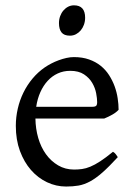

<svg xmlns="http://www.w3.org/2000/svg" viewBox="-20 -682 502 717"><path d="M242.2 -417.5Q216.8 -417.5 195.6 -407.7Q174.3 -397.9 158 -380.1Q141.6 -362.3 130.6 -337.6Q119.6 -313 115.2 -283.2H324.2Q335.4 -283.2 339.1 -286.9Q342.8 -290.5 342.8 -300.8Q342.8 -314 339.1 -333.7Q335.4 -353.5 324.5 -372.3Q313.5 -391.1 293.7 -404.3Q273.9 -417.5 242.2 -417.5ZM422.9 -272Q414.1 -262.2 399.4 -253.9Q384.8 -245.6 369.1 -239.3H112.3Q112.8 -201.2 122.8 -166.7Q132.8 -132.3 151.6 -106.2Q170.4 -80.1 197 -64.5Q223.6 -48.8 256.8 -48.8Q272 -48.8 286.4 -50.8Q300.8 -52.7 317.4 -59.6Q334 -66.4 354.2 -79.6Q374.5 -92.8 401.9 -115.2Q408.2 -111.8 412.8 -105.5Q417.5 -99.1 419.9 -95.2Q387.2 -59.6 362.5 -37.8Q337.9 -16.1 316.2 -4.4Q294.4 7.3 273.2 11Q252 14.6 227.1 14.6Q189.5 14.6 155.5 -1.5Q121.6 -17.6 95.7 -47.1Q69.8 -76.7 54.4 -118.4Q39.1 -160.2 39.1 -211.9Q39.1 -244.6 46.4 -276.4Q53.7 -308.1 67.6 -336.4Q81.5 -364.7 101.6 -388.7Q121.6 -412.6 147 -430.2Q157.7 -437.5 171.1 -444.6Q184.6 -451.7 199.2 -457Q213.9 -462.4 228.3 -465.6Q242.7 -468.8 255.9 -468.8Q287.6 -468.8 312.5 -460Q337.4 -451.2 356 -436.3Q374.5 -421.4 387.2 -401.6Q399.9 -381.8 408 -359.9Q416 -337.9 419.4 -315.2Q422.9 -292.5 422.9 -272ZM297.9 -615.7Q297.9 -602.1 293.5 -589.8Q289.1 -577.6 281.5 -568.6Q273.9 -559.6 263.7 -554.2Q253.4 -548.8 241.2 -548.8Q219.2 -548.8 209.7 -561Q200.2 -573.2 200.2 -595.7Q200.2 -609.4 204.6 -621.6Q209 -633.8 216.8 -642.8Q224.6 -651.9 234.6 -657Q244.6 -662.1 256.3 -662.1Q297.9 -662.1 297.9 -615.7Z"/></svg>

Font: Gentium Plus Eur
Style: Regular
Weight: 400
Designer: J. Victor Gaultney, Annie Olsen, Iska Routamaa, Becca Hirsbrunner
Foundry: SIL International
Version: Version 5.000